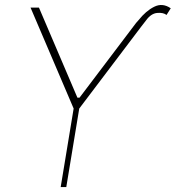

<svg xmlns="http://www.w3.org/2000/svg" viewBox="-20 -758 712 778"><path d="M552.6 -650.6 301.1 -318.2 248.6 0H225.9L278.4 -318.2L103.7 -727.3H137.8L293.7 -362.2H302.2L531.2 -664.8L541.2 -676.1Q571 -713.8 604.8 -730.6Q638.5 -747.5 671.9 -724.4L654.8 -697.4Q642 -707.7 617.2 -705.6Q592.3 -703.5 572.4 -676.1Z"/></svg>

Font: Inter Thin  BETA
Style: Italic
Weight: 100
Italic angle: -9.39999°
Designer: Rasmus Andersson
Foundry: rsms
Version: Version 3.011;git-f93a4a705